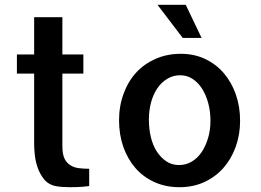

<svg xmlns="http://www.w3.org/2000/svg" viewBox="-20 -779 1095 804"><path d="M241.2 -167Q241.2 -133.8 250 -115.2Q258.8 -96.7 274.9 -86.9Q291 -77.1 311 -74.7Q331.1 -72.3 353.5 -72.3V0Q340.8 2 328.1 2.9Q317.4 3.9 302.2 4.4Q287.1 4.9 272.5 4.9Q257.8 4.9 242.7 3.9Q227.5 2.9 216.8 1Q183.6 -4.9 165 -27.8Q146.5 -50.8 137.2 -78.6Q127.9 -106.4 125.5 -132.8Q123 -159.2 123 -173.8V-470.7H50.8V-550.8H123V-707H241.2V-550.8H329.1V-470.7H241.2Z M737.3 -553.7Q793.9 -553.7 839.8 -531.7Q885.7 -509.8 918 -471.7Q950.2 -433.6 967.8 -382.8Q985.4 -332 985.4 -273.4Q985.4 -214.8 966.8 -163.6Q948.2 -112.3 914.6 -74.7Q880.9 -37.1 834.5 -16.1Q788.1 4.9 731.4 4.9Q673.8 4.9 626.5 -16.6Q579.1 -38.1 546.4 -76.2Q513.7 -114.3 496.1 -165Q478.5 -215.8 478.5 -275.4Q478.5 -335 497.6 -386.7Q516.6 -438.5 550.3 -475.1Q584 -511.7 631.8 -532.7Q679.7 -553.7 737.3 -553.7ZM729.5 -87.9Q758.8 -87.9 782.7 -102.1Q806.6 -116.2 823.7 -141.1Q840.8 -166 851.1 -200.2Q861.3 -234.4 861.3 -273.4Q861.3 -312.5 852.1 -346.7Q842.8 -380.9 826.7 -406.7Q810.5 -432.6 787.1 -448.2Q763.7 -463.9 734.4 -463.9Q705.1 -463.9 680.7 -449.2Q656.2 -434.6 639.2 -409.7Q622.1 -384.8 612.8 -351.1Q603.5 -317.4 603.5 -278.3Q603.5 -239.3 611.8 -204.6Q620.1 -169.9 636.7 -144.5Q653.3 -119.1 676.3 -103.5Q699.2 -87.9 729.5 -87.9ZM639.6 -758.8H757.8L824.2 -620.1H745.1Z"/></svg>

Font: Allerta
Style: Medium
Weight: 500
Designer: Matt McInerney
Foundry: Matt McInerney
Version: Version 1.0